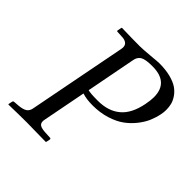

<svg xmlns="http://www.w3.org/2000/svg" viewBox="-176 -789 926 926"><g transform="rotate(45 287.0 -326.0)"><path d="M291 -574.2 242.2 -320.8Q258.3 -315.9 309.1 -315.9Q380.4 -315.9 423.8 -352.5Q467.3 -388.2 482.9 -467.8Q488.8 -497.6 488.8 -519.5Q488.8 -620.1 377.9 -620.1Q329.6 -620.1 312.3 -609.1Q294.9 -598.1 291 -574.2ZM115.2 -70.8 212.9 -574.2Q213.9 -581.1 213.9 -583.5Q213.9 -600.1 203.4 -607.7Q192.9 -615.2 179.2 -616.2L142.1 -618.2Q135.7 -618.2 137.2 -624L141.1 -645L144 -647Q214.4 -645 266.1 -645Q287.6 -645 334.5 -649.4Q381.3 -653.8 392.1 -653.8Q435.1 -653.8 468 -645.3Q501 -636.7 520.5 -623.3Q540 -609.9 552.7 -591.3Q565.4 -572.8 569.8 -555.2Q574.2 -537.6 574.2 -518.1Q574.2 -502 570.8 -485.8Q565.4 -458.5 554.2 -431.9Q543 -405.3 521.2 -377.7Q499.5 -350.1 470.9 -329.3Q442.4 -308.6 399.9 -295.4Q357.4 -282.2 307.1 -282.2Q264.6 -282.2 235.8 -292L192.9 -70.8Q191.4 -64.5 191.4 -58.6Q191.4 -43.5 202.1 -36.9Q212.9 -30.3 236.8 -28.8L272 -26.9Q279.3 -26.9 277.8 -19L273.9 0L272 2Q182.1 0 141.1 0Q88.4 0 18.1 2L16.1 0L20 -19Q21.5 -26.9 28.8 -26.9L54.2 -28.8Q83.5 -31.2 97.7 -40.5Q111.8 -49.8 115.2 -70.8Z"/></g></svg>

Font: Linux Libertine G
Style: Italic
Weight: 400
Italic angle: -12°
Designer: Philipp H. Poll
Foundry: Philipp H. Poll
Version: Version 5.1.3